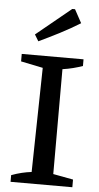

<svg xmlns="http://www.w3.org/2000/svg" viewBox="-60 -936 501 972"><g transform="rotate(5 190.5 -449.5)"><path d="M32 0V-34Q59 -44 84 -50Q109 -56 134 -59L144 -589L32 -612V-650H346V-616Q323 -608 297.5 -601.5Q272 -595 244 -591V-58L346 -39V0ZM110 -721 90 -754 267 -899H281L318 -831Q268 -800 215.5 -773Q163 -746 110 -721Z"/></g></svg>

Font: Piazzolla Medium
Style: Regular
Weight: 500
Designer: Juan Pablo del Peral
Foundry: Huerta Tipografica
Version: Version 1.330